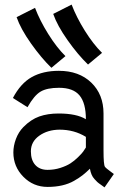

<svg xmlns="http://www.w3.org/2000/svg" viewBox="-20 -810 558 835"><path d="M423.8 -580.1 362.8 -529.3Q318.8 -571.8 273.9 -635.3Q229 -698.7 211.4 -749.5L291.5 -790Q312.5 -734.9 348.9 -676.5Q385.3 -618.2 423.8 -580.1ZM264.6 -565.9 203.6 -515.1Q159.7 -557.6 114.7 -621.1Q69.8 -684.6 52.2 -735.4L132.3 -775.9Q153.3 -720.7 189.7 -662.4Q226.1 -604 264.6 -565.9ZM114.3 -151.9Q114.3 -113.8 133.5 -92.5Q152.8 -71.3 187 -71.3Q215.8 -71.3 242.4 -79.8Q269 -88.4 286.1 -99.4Q303.2 -110.4 319.1 -126Q335 -141.6 341.3 -150.1Q347.7 -158.7 353.5 -168.5V-214.8Q302.7 -246.1 238.8 -246.1Q187 -245.6 150.6 -219.7Q114.3 -193.8 114.3 -151.9ZM430.2 -155.3Q430.2 -92.8 436.5 -84.5Q439.5 -80.6 445.6 -75.7Q451.7 -70.8 461.2 -63.7Q470.7 -56.6 475.1 -53.2L434.6 4.9Q431.2 2 419.7 -5.9Q408.2 -13.7 403.3 -18.3Q398.4 -22.9 390.6 -31.5Q382.8 -40 378.2 -51Q373.5 -62 371.1 -76.2Q353.5 -59.1 339.1 -47.9Q324.7 -36.6 301.8 -23.4Q278.8 -10.3 250 -3.7Q221.2 2.9 187 2.9Q125 2.9 81.5 -41.3Q38.1 -85.4 38.1 -147Q38.1 -175.8 49.3 -205.8Q60.5 -235.8 81.5 -257.3Q114.3 -290.5 150.9 -303.5Q187.5 -316.4 234.9 -316.4Q313 -316.4 353.5 -291.5Q353.5 -361.8 325.9 -395Q298.3 -428.2 236.8 -428.2Q184.6 -428.2 156.5 -411.6Q128.4 -395 99.6 -343.8L36.1 -383.8Q69.8 -447.8 118.4 -474.9Q167 -502 235.8 -502Q323.7 -502 377 -450.7Q430.2 -399.4 430.2 -316.4Z"/></svg>

Font: FantasqueSansM Nerd Font
Style: Regular
Weight: 400
Monospace: yes
Designer: Jany Belluz
Version: Version 1.8.0 ; ttfautohint (v1.8.2);Nerd Fonts 3.4.0